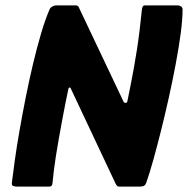

<svg xmlns="http://www.w3.org/2000/svg" viewBox="-20 -693 698 713"><path d="M439 -315Q441 -311 446.5 -311Q452 -311 453 -317Q459 -346 465 -376.5Q471 -407 477 -440Q483 -473 488.5 -508.5Q494 -544 498.5 -581Q503 -618 507 -658Q509 -673 517 -673H640Q647 -673 652.5 -669Q658 -665 658 -658Q658 -621 651 -568.5Q644 -516 632.5 -455Q621 -394 607 -331Q593 -268 578 -208Q563 -148 549 -98Q535 -48 523 -14Q519 -4 512.5 -2Q506 0 498 0H421Q413 0 406 -18L243 -364Q242 -368 238.5 -368Q235 -368 234 -363Q222 -306 213.5 -260.5Q205 -215 198.5 -178.5Q192 -142 187.5 -113Q183 -84 180 -59.5Q177 -35 175 -14Q174 0 164 0H44Q37 0 30 -2Q23 -4 24 -14Q28 -48 35 -98Q42 -148 52.5 -208Q63 -268 75.5 -331Q88 -394 102.5 -455Q117 -516 132.5 -568.5Q148 -621 164 -658Q167 -665 174.5 -669Q182 -673 188 -673H261Q271 -673 274 -663Z"/></svg>

Font: Glory Thin ExtraBold
Style: Italic
Weight: 800
Italic angle: -12°
Version: Version 1.011